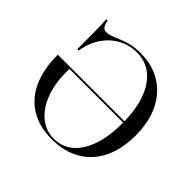

<svg xmlns="http://www.w3.org/2000/svg" viewBox="-146 -745 920 920"><g transform="rotate(45 313.5 -285.0)"><path d="M309.7 11.3Q225.8 11.3 166.1 -25Q106.5 -61.3 75.4 -129.8Q44.4 -198.4 44.4 -296H528.2L529 -287.1H132.3Q129 -202.4 151.2 -137.1Q173.4 -71.8 216.1 -34.7Q258.9 2.4 315.3 2.4Q371 2.4 411.3 -31.5Q451.6 -65.3 473.8 -129Q496 -192.7 496 -282.3Q496 -371.8 473.4 -436.3Q450.8 -500.8 408.1 -536.3Q365.3 -571.8 304.8 -571.8Q254.8 -571.8 212.1 -548.8Q169.4 -525.8 140.3 -483.5Q111.3 -441.1 100.8 -380.6H91.9Q91.9 -435.5 91.5 -472.6Q91.1 -509.7 90.7 -535.5Q90.3 -561.3 88.7 -580.6H97.6Q101.6 -557.3 109.7 -546.8Q117.7 -536.3 132.3 -536.3Q148.4 -536.3 166.1 -543.1Q183.9 -550 205.6 -559.3Q227.4 -568.5 255.2 -575.4Q283.1 -582.3 319.4 -582.3Q398.4 -582.3 457.7 -546.4Q516.9 -510.5 549.6 -444Q582.3 -377.4 582.3 -285.5Q582.3 -193.5 549.6 -126.6Q516.9 -59.7 455.6 -24.2Q394.4 11.3 309.7 11.3Z"/></g></svg>

Font: Playfair 144pt
Style: Regular
Weight: 400
Designer: Claus Eggers Sørensen
Foundry: Claus Eggers Sørensen
Version: Version 2.001;gftools[0.9.30]